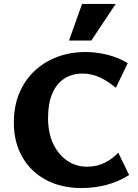

<svg xmlns="http://www.w3.org/2000/svg" viewBox="-20 -936 696 971"><path d="M393 15Q289 15 212 -26.5Q135 -68 92.5 -142.5Q50 -217 50 -316Q50 -400 78 -466Q106 -532 155.5 -578Q205 -624 270.5 -648.5Q336 -673 413 -673Q466 -673 521.5 -659.5Q577 -646 626 -617L566 -492Q524 -527 483 -545.5Q442 -564 397 -564Q344 -564 304.5 -538Q265 -512 244 -462Q223 -412 223 -340Q223 -263 249.5 -208Q276 -153 320.5 -123Q365 -93 420 -93Q471 -93 511 -113.5Q551 -134 578 -164L633 -51Q580 -17 518.5 -1Q457 15 393 15ZM329 -731 395 -916H565L442 -731Z"/></svg>

Font: Ysabeau SC ExtraBold
Style: Regular
Weight: 800
Designer: Christian Thalmann (Catharsis Fonts)
Version: Version 2.001;gftools[0.9.30]; featfreeze: smcp